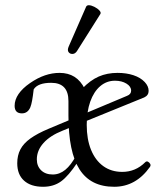

<svg xmlns="http://www.w3.org/2000/svg" viewBox="-20 -704 626 735"><path d="M145 11Q98 11 72 -12.5Q46 -36 46 -79Q46 -109 58 -132Q70 -155 96.5 -174Q123 -193 166 -211L466 -337Q482 -343 482 -357Q482 -373 464 -384Q446 -395 420 -395Q388 -395 363.5 -374Q339 -353 325.5 -315Q312 -277 312 -226Q312 -171 328.5 -130.5Q345 -90 375.5 -68Q406 -46 448 -46Q499 -46 536 -83Q541 -88 546.5 -85Q552 -82 555 -76.5Q558 -71 554 -65Q500 11 417 11Q327 11 284.5 -55.5Q242 -122 242 -262V-317Q242 -387 176 -387Q125 -387 109 -362Q106 -336 103 -319.5Q100 -303 96 -293Q86 -270 64 -270Q36 -270 36 -299Q36 -322 51 -344Q66 -366 95 -386Q124 -406 152 -415.5Q180 -425 208 -425Q241 -425 265 -410Q289 -395 305 -363L295 -365Q326 -397 358 -411Q390 -425 430 -425Q464 -425 491 -416Q518 -407 534 -390Q549 -374 549 -356Q549 -339 532 -331L220 -204Q172 -185 146.5 -156.5Q121 -128 121 -94Q121 -68 137.5 -52Q154 -36 182 -36Q208 -36 230 -54Q252 -72 271 -108L277 -83Q242 -30 213.5 -9.5Q185 11 145 11ZM275 -509Q268 -498 258 -497.5Q248 -497 242.5 -504.5Q237 -512 243 -526L310 -679Q313 -684 320 -684Q329 -684 341 -678Q353 -672 360.5 -664Q368 -656 364 -650Z"/></svg>

Font: Junicode VF
Style: Regular
Weight: 400
Designer: Peter S. Baker
Version: Version 2.213